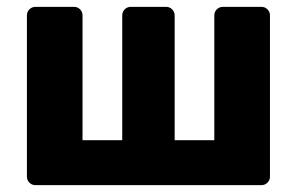

<svg xmlns="http://www.w3.org/2000/svg" viewBox="-20 -540 870 560"><path d="M83.6 0Q73 0 65.8 -7.2Q58.5 -14.5 58.5 -25.1V-494.9Q58.5 -505.5 65.8 -512.8Q73 -520 83.6 -520H195.6Q206.2 -520 213.5 -512.8Q220.7 -505.5 220.7 -494.9V-131.1H336.5V-494.9Q336.5 -505.5 343.8 -512.8Q351 -520 361.6 -520H464.2Q474.9 -520 482.1 -512.8Q489.4 -505.5 489.4 -494.9V-131.1H605.1V-494.9Q605.1 -505.5 612.4 -512.8Q619.6 -520 630.3 -520H742.2Q752.9 -520 760.1 -512.8Q767.4 -505.5 767.4 -494.9V-25.1Q767.4 -14.5 760.1 -7.2Q752.9 0 742.2 0Z"/></svg>

Font: Rubik Light
Style: Regular
Weight: 300
Designer: Hubert and Fischer
Foundry: Hubert and Fischer
Version: Version 2.300;gftools[0.9.30]